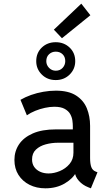

<svg xmlns="http://www.w3.org/2000/svg" viewBox="-20 -1025 602 1053"><path d="M285.6 -585.9Q239.7 -585.9 209.2 -616.2Q178.7 -646.5 178.7 -689.5Q178.7 -734.9 209.2 -764.2Q239.7 -793.5 285.6 -793.5Q331.1 -793.5 361.8 -764.2Q392.6 -734.9 392.6 -689.5Q392.6 -646.5 362.1 -616.2Q331.5 -585.9 285.6 -585.9ZM285.6 -637.2Q309.1 -637.2 323.5 -652.8Q337.9 -668.5 337.9 -689.9Q337.9 -713.4 323.2 -727.5Q308.6 -741.7 285.6 -741.7Q264.2 -741.7 249 -727.5Q233.9 -713.4 233.9 -689.5Q233.9 -668.5 249 -652.8Q264.2 -637.2 285.6 -637.2ZM319.8 -815.4 275.4 -862.3 425.8 -1004.9 475.6 -941.4ZM229 7.8Q180.2 7.8 141.8 -11.5Q103.5 -30.8 81.3 -65.7Q59.1 -100.6 59.1 -147.9Q59.1 -195.3 84.2 -233.2Q109.4 -271 159.9 -293.2Q210.4 -315.4 287.1 -315.4H398.4V-242.2H298.3Q263.7 -242.2 231 -233.4Q198.2 -224.6 177 -204.6Q155.8 -184.6 155.8 -150.4Q155.8 -126.5 167.7 -109.4Q179.7 -92.3 200.2 -83Q220.7 -73.7 246.1 -73.7Q276.4 -73.7 308.1 -86.9Q339.8 -100.1 361.3 -125.5Q382.8 -150.9 382.8 -187.5V-243.7L379.4 -272V-333Q379.4 -346.2 377 -364.3Q374.5 -382.3 365 -399.4Q355.5 -416.5 334.7 -428Q314 -439.5 277.8 -439.5Q253.9 -439.5 226.6 -433.6Q199.2 -427.7 173.3 -417.2Q147.5 -406.7 127.4 -392.6L92.3 -477.5Q118.2 -492.7 150.4 -504.2Q182.6 -515.6 217.8 -521.7Q252.9 -527.8 286.1 -527.8Q356 -527.8 397.2 -501.2Q438.5 -474.6 456.3 -430.9Q474.1 -387.2 474.1 -335V-158.2Q474.1 -127 480.7 -108.9Q487.3 -90.8 504.9 -84L514.6 -80.1L478.5 7.8L463.9 2Q433.6 -9.8 412.8 -33Q392.1 -56.2 391.1 -79.6L412.1 -69.8H372.1L398.9 -83Q380.9 -45.9 335.2 -19Q289.6 7.8 229 7.8Z"/></svg>

Font: Reddit Mono Medium
Style: Regular
Weight: 500
Monospace: yes
Designer: Stephen Hutchings
Foundry: Reddit
Version: Version 1.014